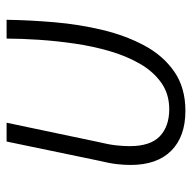

<svg xmlns="http://www.w3.org/2000/svg" viewBox="-20 -552 582 582"><g transform="rotate(-90 271.0 -261.0)"><path d="M226 10Q148 10 105 -33Q62 -76 62 -156Q62 -176 64.5 -198Q67 -220 75 -253L133 -532H190L132 -256Q124 -223 121.5 -200.5Q119 -178 119 -159Q119 -96 149 -67.5Q179 -39 231 -39Q277 -39 311 -63Q345 -87 368.5 -127.5Q392 -168 407 -219.5Q422 -271 430 -326.5Q438 -382 441.5 -435.5Q445 -489 445 -532H502Q501 -462 494.5 -386.5Q488 -311 471 -240.5Q454 -170 423.5 -113.5Q393 -57 344.5 -23.5Q296 10 226 10Z"/></g></svg>

Font: Noto Sans Display Light
Style: Italic
Weight: 300
Italic angle: -12°
Designer: Monotype Design Team
Foundry: Monotype Imaging Inc.
Version: Version 2.003